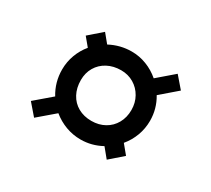

<svg xmlns="http://www.w3.org/2000/svg" viewBox="-88 -626 776 705"><g transform="rotate(30 300.0 -274.0)"><path d="M444 -158 475 -120.5 420.5 -73 388.5 -112Q346.5 -89 300 -89Q267 -89 236.8 -100.2Q206.5 -111.5 181.5 -132L112.5 -73L71.5 -120.5L140.5 -179.5Q113 -224.5 113 -278Q113 -310.5 124 -340.2Q135 -370 155 -394L126 -429L180.5 -476.5L210.5 -440Q254 -463 302 -463Q335 -463 365.2 -451.2Q395.5 -439.5 420.5 -418L488.5 -476.5L529.5 -429L461 -370Q487 -326.5 487 -276Q487 -243 475.8 -212.8Q464.5 -182.5 444 -158ZM303 -384Q270.5 -384 245.2 -370.5Q220 -357 206 -333.2Q192 -309.5 192 -279Q192 -246 205.5 -220.8Q219 -195.5 243.5 -181.8Q268 -168 300 -168Q331.5 -168 356 -181.8Q380.5 -195.5 394.2 -220Q408 -244.5 408 -276Q408 -306.5 394.2 -331Q380.5 -355.5 356.5 -369.8Q332.5 -384 303 -384Z"/></g></svg>

Font: JuliaMono ExtraBold
Style: Italic
Weight: 800
Italic angle: -9°
Monospace: yes
Designer: cormullion
Foundry: corm
Version: Version 0.057; ttfautohint (v1.8.4)